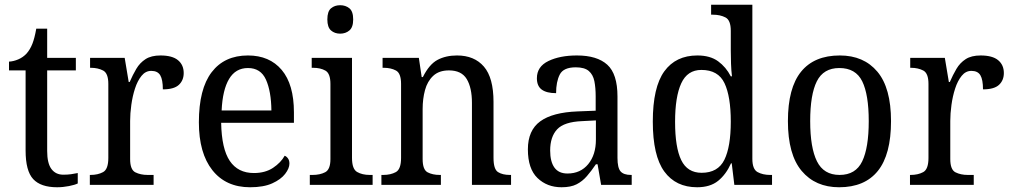

<svg xmlns="http://www.w3.org/2000/svg" viewBox="-20 -780 4269 810"><path d="M221 10Q152 10 120 -24.5Q88 -59 88 -145V-483H18V-520Q37 -521 57 -529.5Q77 -538 92 -554Q107 -571 116.5 -595Q126 -619 133 -659H179V-536H300V-483H179V-143Q179 -91 197 -67Q215 -43 247 -43Q265 -43 279.5 -45Q294 -47 308 -50V-6Q296 0 271 5Q246 10 221 10Z M359 0V-42H362Q393 -42 415 -54Q437 -66 437 -114V-426Q437 -471 415 -482.5Q393 -494 363 -494H360V-536H506L523 -434H527Q540 -464 555 -489.5Q570 -515 594 -530.5Q618 -546 657 -546Q707 -546 731 -526Q755 -506 755 -472Q755 -441 734.5 -422Q714 -403 667 -403Q667 -444 656 -462.5Q645 -481 618 -481Q594 -481 577 -460Q560 -439 549.5 -406.5Q539 -374 534 -337.5Q529 -301 529 -270V-109Q529 -64 551 -53Q573 -42 603 -42H628V0Z M1035 10Q933 10 876 -62Q819 -134 819 -264Q819 -405 873 -475.5Q927 -546 1026 -546Q1117 -546 1168.5 -485Q1220 -424 1220 -306V-262H913Q915 -152 949.5 -101Q984 -50 1051 -50Q1099 -50 1132 -72Q1165 -94 1181 -123Q1189 -120 1195 -111.5Q1201 -103 1201 -90Q1201 -70 1183 -46.5Q1165 -23 1128.5 -6.5Q1092 10 1035 10ZM1125 -314Q1124 -395 1102 -444Q1080 -493 1026 -493Q974 -493 946.5 -447Q919 -401 915 -314Z M1415 -638Q1392 -638 1376.5 -651.5Q1361 -665 1361 -698Q1361 -732 1376.5 -745Q1392 -758 1415 -758Q1438 -758 1454 -745Q1470 -732 1470 -698Q1470 -665 1454 -651.5Q1438 -638 1415 -638ZM1287 0V-42H1299Q1330 -42 1352 -53.5Q1374 -65 1374 -109V-426Q1374 -470 1353 -482Q1332 -494 1301 -494H1295V-536H1465V-114Q1465 -67 1486.5 -54.5Q1508 -42 1540 -42H1552V0Z M1589 0V-42H1597Q1628 -42 1650 -54Q1672 -66 1672 -114V-426Q1672 -471 1650.5 -482.5Q1629 -494 1599 -494H1594V-536H1747L1759 -455H1764Q1791 -509 1826 -527.5Q1861 -546 1908 -546Q1981 -546 2021.5 -499Q2062 -452 2062 -350V-114Q2062 -66 2081 -54Q2100 -42 2131 -42H2136V0H1971V-346Q1971 -410 1949 -446.5Q1927 -483 1874 -483Q1832 -483 1807.5 -460Q1783 -437 1773 -400Q1763 -363 1763 -320V-109Q1763 -64 1784 -53Q1805 -42 1835 -42H1840V0Z M2349 10Q2288 10 2247.5 -29Q2207 -68 2207 -150Q2207 -230 2259 -268Q2311 -306 2417 -310L2493 -313V-373Q2493 -410 2487.5 -437.5Q2482 -465 2464 -480.5Q2446 -496 2409 -496Q2357 -496 2341.5 -465.5Q2326 -435 2326 -387Q2286 -387 2265.5 -402Q2245 -417 2245 -450Q2245 -499 2293.5 -522.5Q2342 -546 2414 -546Q2499 -546 2542 -507Q2585 -468 2585 -373V-114Q2585 -72 2598 -57Q2611 -42 2642 -42H2645V0H2516L2501 -87H2494Q2475 -59 2456 -37Q2437 -15 2412.5 -2.5Q2388 10 2349 10ZM2374 -48Q2429 -48 2461.5 -87.5Q2494 -127 2494 -191V-272L2436 -269Q2360 -266 2330.5 -234.5Q2301 -203 2301 -145Q2301 -98 2319 -73Q2337 -48 2374 -48Z M2921 10Q2831 10 2782.5 -56.5Q2734 -123 2734 -267Q2734 -412 2782.5 -479Q2831 -546 2922 -546Q2976 -546 3009.5 -521.5Q3043 -497 3063 -458H3068Q3065 -482 3064 -511.5Q3063 -541 3063 -566V-650Q3063 -695 3040.5 -706.5Q3018 -718 2988 -718H2980V-760H3154V-110Q3154 -66 3176 -54Q3198 -42 3229 -42H3237V0H3078L3067 -91H3064Q3043 -44 3009.5 -17Q2976 10 2921 10ZM2940 -51Q3009 -51 3036 -106Q3063 -161 3063 -267Q3063 -373 3036.5 -429Q3010 -485 2939 -485Q2880 -485 2854 -428.5Q2828 -372 2828 -266Q2828 -158 2854 -104.5Q2880 -51 2940 -51Z M3520 10Q3420 10 3362 -59Q3304 -128 3304 -269Q3304 -409 3359.5 -477.5Q3415 -546 3523 -546Q3624 -546 3681.5 -477.5Q3739 -409 3739 -269Q3739 -128 3683.5 -59Q3628 10 3520 10ZM3522 -42Q3590 -42 3617.5 -99.5Q3645 -157 3645 -269Q3645 -381 3617.5 -437Q3590 -493 3521 -493Q3454 -493 3426 -437Q3398 -381 3398 -269Q3398 -157 3426.5 -99.5Q3455 -42 3522 -42Z M3819 0V-42H3822Q3853 -42 3875 -54Q3897 -66 3897 -114V-426Q3897 -471 3875 -482.5Q3853 -494 3823 -494H3820V-536H3966L3983 -434H3987Q4000 -464 4015 -489.5Q4030 -515 4054 -530.5Q4078 -546 4117 -546Q4167 -546 4191 -526Q4215 -506 4215 -472Q4215 -441 4194.5 -422Q4174 -403 4127 -403Q4127 -444 4116 -462.5Q4105 -481 4078 -481Q4054 -481 4037 -460Q4020 -439 4009.5 -406.5Q3999 -374 3994 -337.5Q3989 -301 3989 -270V-109Q3989 -64 4011 -53Q4033 -42 4063 -42H4088V0Z"/></svg>

Font: Noto Serif Myanmar SemiCondensed
Style: Regular
Weight: 400
Width: 4
Designer: Ben Mitchell and the Monotype Design Team
Foundry: Monotype Imaging Inc.
Version: Version 2.106; ttfautohint (v1.8.4.7-5d5b)